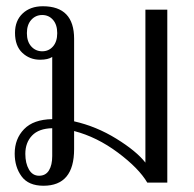

<svg xmlns="http://www.w3.org/2000/svg" viewBox="-20 -584 620 614"><path d="M515 -553V0H451Q424 -46 357 -96Q290 -146 217 -165V-107Q217 10 119 10Q71 10 49 -20Q27 -50 27 -93Q27 -140 57 -171Q87 -202 147 -203V-402Q134 -393 108 -393Q75 -393 51.5 -415Q28 -437 28 -479Q28 -518 52.5 -541Q77 -564 117 -564Q217 -564 217 -460V-196Q288 -180 352 -140.5Q416 -101 445 -64V-553ZM163 -478Q163 -505 149.5 -520.5Q136 -536 115 -536Q94 -536 80 -520.5Q66 -505 66 -478Q66 -451 80 -435.5Q94 -420 115 -420Q136 -420 149.5 -435.5Q163 -451 163 -478ZM147 -85V-174Q104 -173 82.5 -150.5Q61 -128 61 -92Q61 -62 72.5 -42Q84 -22 105 -22Q126 -22 136.5 -39Q147 -56 147 -85Z"/></svg>

Font: Trirong Light
Style: Regular
Weight: 300
Designer: Katatrad Team
Foundry: CadsonDemak
Version: Version 1.001